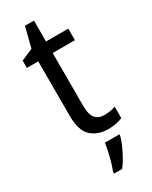

<svg xmlns="http://www.w3.org/2000/svg" viewBox="-226 -708 775 979"><g transform="rotate(-30 162.0 -219.0)"><path d="M239 -62Q256 -62 274 -65Q292 -68 305 -73V-6Q271 10 220 10Q161 10 122 -24.5Q83 -59 83 -148V-468H16V-511L85 -541L115 -659H168V-536H299V-468H168V-153Q168 -62 239 -62ZM255 70Q250 91 238 118Q226 145 211 172.5Q196 200 179 221H132V209Q139 192 147 165Q155 138 161 110Q167 82 170 61H255Z"/></g></svg>

Font: Noto Sans Gurmukhi UI SemiCondensed
Style: Regular
Weight: 400
Width: 4
Designer: Jelle Bosma - Monotype Design Team
Foundry: Monotype Imaging Inc.
Version: Version 2.004; ttfautohint (v1.8.4.7-5d5b)